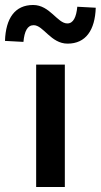

<svg xmlns="http://www.w3.org/2000/svg" viewBox="-72 -750 404 770"><path d="M73 -491V0H188V-491ZM-52 -586 22 -582C26 -625 38 -649 63 -649C102 -649 132 -575 199 -575C272 -575 309 -629 312 -719L238 -723C234 -681 222 -656 198 -656C158 -656 128 -730 61 -730C-12 -730 -49 -677 -52 -586Z"/></svg>

Font: DAIFUKU Sans Semibold
Style: Regular
Weight: 600
Designer: Original font ‘Source Sans 3’ : Paul D. Hunt
Foundry: Daifuku
Version: Version 1.000